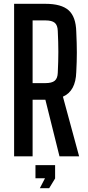

<svg xmlns="http://www.w3.org/2000/svg" viewBox="-20 -820 464 1007"><path d="M54 0V-800H218Q302 -800 340 -766Q378 -732 380 -654Q383 -591 383 -544Q383 -497 380 -442Q377 -342 310 -313L395 0H292L218 -297H151V0ZM151 -384H217Q252 -384 267 -396.5Q282 -409 283 -438Q286 -498 286 -548Q286 -598 283 -658Q282 -688 267 -700.5Q252 -713 218 -713H151ZM166 115V46H269V116L238 167H189L216 115Z"/></svg>

Font: Big Shoulders Text SemiBold
Style: Regular
Weight: 600
Designer: Patric King
Foundry: XO Type Co
Version: Version 1.000; ttfautohint (v1.8.2)